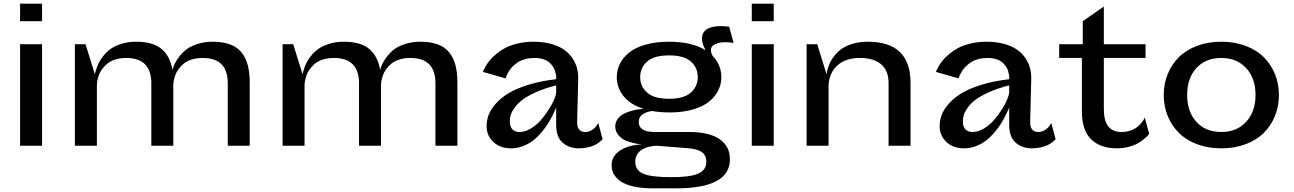

<svg xmlns="http://www.w3.org/2000/svg" viewBox="-20 -797 7074 1050"><path d="M89.8 -681.2V-776.9H210V-681.2ZM89.8 0V-555.2H210V0Z M1225.6 0V-341.8Q1225.6 -480 1088.9 -480Q1055.2 -480 1028.1 -471.4Q1001 -462.9 984.1 -448.5Q967.3 -434.1 955.6 -418Q943.8 -401.9 938 -384Q932.1 -366.2 929.9 -353.3Q927.7 -340.3 927.7 -330.1V0H807.6V-349.1Q803.2 -480 670.9 -480Q637.2 -480 610.1 -471.4Q583 -462.9 566.2 -448.5Q549.3 -434.1 537.6 -418Q525.9 -401.9 520 -384Q514.2 -366.2 512 -353.3Q509.8 -340.3 509.8 -330.1V0H389.6V-555.2H447.8L499 -390.1Q499.5 -394 500.7 -400.4Q502 -406.7 508.5 -425.3Q515.1 -443.8 524.2 -460.7Q533.2 -477.5 551 -498.3Q568.8 -519 591.3 -533.7Q613.8 -548.3 648.7 -558.6Q683.6 -568.8 724.6 -568.8Q815.9 -568.8 863 -529.8Q910.2 -490.7 922.9 -415Q928.2 -433.1 936.5 -450.2Q944.8 -467.3 962.4 -490Q980 -512.7 1002.7 -529.1Q1025.4 -545.4 1062 -557.1Q1098.6 -568.8 1142.6 -568.8Q1199.7 -568.8 1239.5 -553.7Q1279.3 -538.6 1302.2 -508.8Q1325.2 -479 1335.4 -439Q1345.7 -398.9 1345.7 -344.2V0Z M2361.3 0V-341.8Q2361.3 -480 2224.6 -480Q2190.9 -480 2163.8 -471.4Q2136.7 -462.9 2119.9 -448.5Q2103 -434.1 2091.3 -418Q2079.6 -401.9 2073.7 -384Q2067.9 -366.2 2065.7 -353.3Q2063.5 -340.3 2063.5 -330.1V0H1943.4V-349.1Q1939 -480 1806.6 -480Q1772.9 -480 1745.8 -471.4Q1718.8 -462.9 1701.9 -448.5Q1685.1 -434.1 1673.3 -418Q1661.6 -401.9 1655.8 -384Q1649.9 -366.2 1647.7 -353.3Q1645.5 -340.3 1645.5 -330.1V0H1525.4V-555.2H1583.5L1634.8 -390.1Q1635.3 -394 1636.5 -400.4Q1637.7 -406.7 1644.3 -425.3Q1650.9 -443.8 1659.9 -460.7Q1668.9 -477.5 1686.8 -498.3Q1704.6 -519 1727.1 -533.7Q1749.5 -548.3 1784.4 -558.6Q1819.3 -568.8 1860.4 -568.8Q1951.7 -568.8 1998.8 -529.8Q2045.9 -490.7 2058.6 -415Q2064 -433.1 2072.3 -450.2Q2080.6 -467.3 2098.1 -490Q2115.7 -512.7 2138.4 -529.1Q2161.1 -545.4 2197.8 -557.1Q2234.4 -568.8 2278.3 -568.8Q2335.4 -568.8 2375.2 -553.7Q2415 -538.6 2438 -508.8Q2460.9 -479 2471.2 -439Q2481.4 -398.9 2481.4 -344.2V0Z M3136.2 -132.8Q3134.8 -75.2 3180.2 -75.2Q3201.7 -75.2 3219.5 -87.6Q3237.3 -100.1 3244.1 -112.3L3251.5 -125L3275.4 -36.1Q3273.9 -34.2 3270.8 -30.8Q3267.6 -27.3 3256.3 -18.6Q3245.1 -9.8 3231.4 -3.2Q3217.8 3.4 3194.6 8.8Q3171.4 14.2 3145.5 14.2Q3092.8 14.2 3057.1 -16.6Q3021.5 -47.4 3021.5 -115.2V-210Q3020 -205.1 3016.6 -197Q3013.2 -189 3001.7 -165.8Q2990.2 -142.6 2977.1 -121.3Q2963.9 -100.1 2942.1 -74.2Q2920.4 -48.3 2897 -29.8Q2873.5 -11.2 2841.3 1.5Q2809.1 14.2 2775.4 14.2Q2714.8 14.2 2678 -20.5Q2641.1 -55.2 2641.1 -107.9Q2641.1 -137.7 2651.6 -167Q2662.1 -196.3 2689.5 -228Q2716.8 -259.8 2758.5 -285.6Q2800.3 -311.5 2867.9 -332.8Q2935.5 -354 3021.5 -363.8Q3020.5 -364.3 3021.7 -370.4Q3022.9 -376.5 3020.5 -387Q3018.1 -397.5 3015.1 -409.7Q3012.2 -421.9 3003.2 -434.3Q2994.1 -446.8 2982.2 -457Q2970.2 -467.3 2949.5 -473.6Q2928.7 -480 2902.3 -480Q2876 -480 2853 -473.9Q2830.1 -467.8 2814.5 -457.8Q2798.8 -447.8 2786.1 -435.8Q2773.4 -423.8 2766.1 -412.1Q2758.8 -400.4 2753.7 -390.4Q2748.5 -380.4 2747.1 -374L2745.1 -368.2L2621.1 -403.8Q2622.1 -407.2 2624.5 -413.1Q2627 -418.9 2637 -436.3Q2647 -453.6 2659.9 -469Q2672.9 -484.4 2695.8 -503.4Q2718.8 -522.5 2745.8 -536.4Q2772.9 -550.3 2813 -559.6Q2853 -568.8 2898.4 -568.8Q2959 -568.8 3006.6 -553.2Q3054.2 -537.6 3083.7 -510Q3113.3 -482.4 3128.2 -445.8Q3143.1 -409.2 3142.1 -366.2ZM2768.1 -132.8Q2768.1 -104.5 2782 -89.8Q2795.9 -75.2 2821.3 -75.2Q2851.6 -75.2 2882.8 -94Q2914.1 -112.8 2938.2 -140.6Q2962.4 -168.5 2981.9 -199.2Q3001.5 -230 3011.7 -256.1Q3022 -282.2 3021.5 -294.9V-330.1Q2957.5 -314 2909.7 -292.2Q2861.8 -270.5 2835.7 -250.2Q2809.6 -230 2793.5 -206.8Q2777.3 -183.6 2772.7 -166.7Q2768.1 -149.9 2768.1 -132.8Z M3642.1 -182.1Q3590.3 -182.1 3545.9 -189.9Q3516.6 -186 3494.9 -172.1Q3473.1 -158.2 3473.1 -129.9Q3473.1 -75.2 3559.1 -75.2H3749Q3799.3 -75.2 3838.4 -66.7Q3877.4 -58.1 3902.1 -44.2Q3926.8 -30.3 3942.9 -10.7Q3959 8.8 3965.3 29.5Q3971.7 50.3 3971.7 74.2Q3971.7 232.9 3677.7 232.9H3547.9Q3494.6 232.9 3453.9 224.6Q3413.1 216.3 3389.2 203.6Q3365.2 190.9 3350.1 173.6Q3335 156.2 3329.8 140.1Q3324.7 124 3324.7 106.9Q3324.7 54.7 3374.5 23.9Q3424.3 -6.8 3499 -6.8Q3492.7 -6.8 3482.4 -7.8Q3472.2 -8.8 3445.6 -14.6Q3418.9 -20.5 3398.4 -29.8Q3377.9 -39.1 3361.3 -59.1Q3344.7 -79.1 3344.7 -106Q3344.7 -127.4 3356.7 -144.5Q3368.7 -161.6 3385.3 -171.4Q3401.9 -181.2 3424.8 -188.2Q3447.8 -195.3 3464.6 -198Q3481.4 -200.7 3499 -202.1Q3426.3 -225.1 3389.6 -271.7Q3353 -318.4 3353 -375Q3353 -413.6 3369.9 -447.8Q3386.7 -481.9 3420.2 -509.3Q3453.6 -536.6 3510 -552.7Q3566.4 -568.8 3638.7 -568.8Q3764.2 -568.8 3838.9 -522Q3820.8 -554.7 3819.1 -581.1Q3817.4 -607.4 3832 -625.5Q3846.7 -643.6 3881.3 -650.6Q3916 -657.7 3967.8 -650.9L3991.7 -562Q3940.9 -570.8 3907.2 -561.3Q3873.5 -551.8 3868.9 -532.2Q3864.3 -512.7 3877.9 -490.2Q3924.8 -441.9 3924.8 -375Q3924.8 -336.4 3908 -302.5Q3891.1 -268.6 3857.7 -241.2Q3824.2 -213.9 3768.8 -198Q3713.4 -182.1 3642.1 -182.1ZM3481 -375Q3481 -324.2 3519 -290.5Q3557.1 -256.8 3638.7 -256.8Q3719.7 -256.8 3757.8 -290.5Q3795.9 -324.2 3795.9 -375Q3795.9 -427.2 3758.1 -460.7Q3720.2 -494.1 3638.7 -494.1Q3557.1 -494.1 3519 -460.7Q3481 -427.2 3481 -375ZM3739.7 13.2 3569.8 0Q3567.4 0 3563.2 0.2Q3559.1 0.5 3547.1 2.2Q3535.2 3.9 3524.2 6.8Q3513.2 9.8 3499.8 16.4Q3486.3 22.9 3476.8 31.7Q3467.3 40.5 3460.7 54.9Q3454.1 69.3 3454.1 86.9Q3454.1 134.3 3497.6 153.1Q3541 171.9 3652.8 171.9Q3753.4 171.9 3798.1 152.6Q3842.8 133.3 3842.8 86.9Q3842.8 53.7 3819.1 35.6Q3795.4 17.6 3739.7 13.2Z M4091.3 -681.2V-776.9H4211.4V-681.2ZM4091.3 0V-555.2H4211.4V0Z M4839.4 0V-341.8Q4839.4 -410.6 4798.8 -445.3Q4758.3 -480 4682.1 -480Q4650.9 -480 4625.2 -473.4Q4599.6 -466.8 4582.3 -456.3Q4564.9 -445.8 4551.5 -431.6Q4538.1 -417.5 4530.8 -403.6Q4523.4 -389.6 4518.8 -374.8Q4514.2 -359.9 4512.7 -349.4Q4511.2 -338.9 4511.2 -330.1V0H4391.1V-555.2H4449.2L4500.5 -390.1Q4501 -394 4501.7 -400.4Q4502.4 -406.7 4508.1 -425.3Q4513.7 -443.8 4522.2 -460.7Q4530.8 -477.5 4548.3 -498.3Q4565.9 -519 4588.6 -533.7Q4611.3 -548.3 4647 -558.6Q4682.6 -568.8 4726.1 -568.8Q4959.5 -568.8 4959.5 -344.2V0Z M5613.8 -132.8Q5612.3 -75.2 5657.7 -75.2Q5679.2 -75.2 5697 -87.6Q5714.8 -100.1 5721.7 -112.3L5729 -125L5752.9 -36.1Q5751.5 -34.2 5748.3 -30.8Q5745.1 -27.3 5733.9 -18.6Q5722.7 -9.8 5709 -3.2Q5695.3 3.4 5672.1 8.8Q5648.9 14.2 5623 14.2Q5570.3 14.2 5534.7 -16.6Q5499 -47.4 5499 -115.2V-210Q5497.6 -205.1 5494.1 -197Q5490.7 -189 5479.2 -165.8Q5467.8 -142.6 5454.6 -121.3Q5441.4 -100.1 5419.7 -74.2Q5397.9 -48.3 5374.5 -29.8Q5351.1 -11.2 5318.8 1.5Q5286.6 14.2 5252.9 14.2Q5192.4 14.2 5155.5 -20.5Q5118.7 -55.2 5118.7 -107.9Q5118.7 -137.7 5129.2 -167Q5139.6 -196.3 5167 -228Q5194.3 -259.8 5236.1 -285.6Q5277.8 -311.5 5345.5 -332.8Q5413.1 -354 5499 -363.8Q5498 -364.3 5499.3 -370.4Q5500.5 -376.5 5498 -387Q5495.6 -397.5 5492.7 -409.7Q5489.7 -421.9 5480.7 -434.3Q5471.7 -446.8 5459.7 -457Q5447.8 -467.3 5427 -473.6Q5406.2 -480 5379.9 -480Q5353.5 -480 5330.6 -473.9Q5307.6 -467.8 5292 -457.8Q5276.4 -447.8 5263.7 -435.8Q5251 -423.8 5243.7 -412.1Q5236.3 -400.4 5231.2 -390.4Q5226.1 -380.4 5224.6 -374L5222.7 -368.2L5098.6 -403.8Q5099.6 -407.2 5102.1 -413.1Q5104.5 -418.9 5114.5 -436.3Q5124.5 -453.6 5137.5 -469Q5150.4 -484.4 5173.3 -503.4Q5196.3 -522.5 5223.4 -536.4Q5250.5 -550.3 5290.5 -559.6Q5330.6 -568.8 5376 -568.8Q5436.5 -568.8 5484.1 -553.2Q5531.7 -537.6 5561.3 -510Q5590.8 -482.4 5605.7 -445.8Q5620.6 -409.2 5619.6 -366.2ZM5245.6 -132.8Q5245.6 -104.5 5259.5 -89.8Q5273.4 -75.2 5298.8 -75.2Q5329.1 -75.2 5360.4 -94Q5391.6 -112.8 5415.8 -140.6Q5439.9 -168.5 5459.5 -199.2Q5479 -230 5489.3 -256.1Q5499.5 -282.2 5499 -294.9V-330.1Q5435.1 -314 5387.2 -292.2Q5339.4 -270.5 5313.2 -250.2Q5287.1 -230 5271 -206.8Q5254.9 -183.6 5250.2 -166.7Q5245.6 -149.9 5245.6 -132.8Z M5772.5 -480V-555.2H5901.4V-681.2L6016.6 -761.2V-555.2H6244.6V-480H6016.6V-201.2Q6016.6 -136.7 6040.8 -106Q6064.9 -75.2 6113.3 -75.2Q6140.6 -75.2 6163.6 -83.5Q6186.5 -91.8 6200.2 -103.5Q6213.9 -115.2 6223.4 -126.7Q6232.9 -138.2 6236.8 -146.5L6240.2 -154.8L6264.6 -65.9Q6262.7 -62.5 6258.3 -57.1Q6253.9 -51.8 6238 -38.1Q6222.2 -24.4 6203.6 -13.7Q6185.1 -2.9 6154.1 5.6Q6123 14.2 6088.4 14.2Q5996.6 14.2 5946.5 -35.9Q5896.5 -85.9 5896.5 -188V-480Z M6344.2 -277.8Q6344.2 -338.9 6366 -392.1Q6387.7 -445.3 6427.2 -484.6Q6466.8 -523.9 6526.6 -546.4Q6586.4 -568.8 6659.2 -568.8Q6731.9 -568.8 6791.7 -546.4Q6851.6 -523.9 6891.1 -484.6Q6930.7 -445.3 6952.4 -392.1Q6974.1 -338.9 6974.1 -277.8Q6974.1 -216.3 6952.6 -163.1Q6931.2 -109.9 6891.4 -70.3Q6851.6 -30.8 6791.7 -8.3Q6731.9 14.2 6659.2 14.2Q6586.4 14.2 6526.6 -8.3Q6466.8 -30.8 6427 -70.3Q6387.2 -109.9 6365.7 -163.1Q6344.2 -216.3 6344.2 -277.8ZM6659.2 -75.2Q6744.1 -75.2 6795.2 -131.1Q6846.2 -187 6846.2 -277.8Q6846.2 -368.7 6795.2 -424.3Q6744.1 -480 6659.2 -480Q6572.8 -480 6522.5 -424.6Q6472.2 -369.1 6472.2 -277.8Q6472.2 -186.5 6522.5 -130.9Q6572.8 -75.2 6659.2 -75.2Z"/></svg>

Font: Sporting Grotesque
Style: Regular
Weight: 400
Designer: Lucas LE BIHAN
Foundry: Lucas LE BIHAN
Version: Version 2.001;PS 2.1;hotconv 1.0.88;makeotf.lib2.5.647800